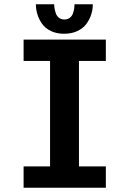

<svg xmlns="http://www.w3.org/2000/svg" viewBox="-20 -887 610 907"><path d="M418.5 -867Q418.5 -842.5 411 -818.8Q403.5 -795 388 -774Q372.5 -753 345.2 -740.2Q318 -727.5 283 -727.5Q248 -727.5 221 -740.2Q194 -753 179 -774.2Q164 -795.5 156.8 -819Q149.5 -842.5 149.5 -867H236Q236 -858 237.5 -848.5Q239 -839 243.2 -825.5Q247.5 -812 258 -803.5Q268.5 -795 284 -795Q300 -795 310.5 -803.5Q321 -812 325.2 -825.5Q329.5 -839 330.8 -848.2Q332 -857.5 332 -867ZM480 -599H353V-101H480V0H91.5V-101H216.5V-599H91.5V-700H480Z"/></svg>

Font: League Mono Narrow SemiBold
Style: Regular
Weight: 600
Width: 3
Designer: Tyler Finck
Foundry: The League of Moveable Type / Tyler Finck
Version: Version 2.210